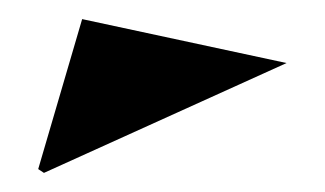

<svg xmlns="http://www.w3.org/2000/svg" viewBox="-20 -758 340 201"><path d="M26 -577 20 -581 66 -738 280 -692Z"/></svg>

Font: Kalnia Thin
Style: Bold
Weight: 700
Version: Version 1.105